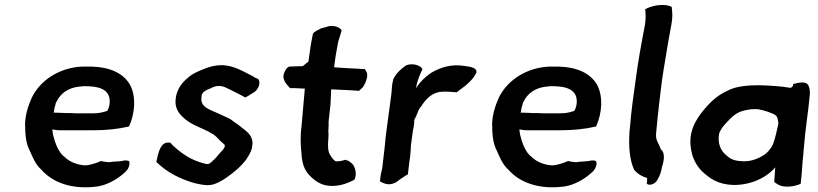

<svg xmlns="http://www.w3.org/2000/svg" viewBox="-20 -764 3379 793"><path d="M84 -239C84 -215 86 -188 93 -166C95 -159 98 -154 100 -147H101V-146C114 -117 126 -85 150 -64C195 -12 275 21 383 6C423 0 462 -23 489 -46C496 -52 504 -59 509 -68C516 -82 516 -92 513 -99C507 -101 500 -102 493 -101C476 -97 466 -98 445 -96H444C431 -93 426 -94 412 -96L397 -99C380 -91 350 -81 331 -81C296 -83 263 -98 246 -117H245C221 -136 207 -174 199 -208C198 -214 197 -220 196 -229H199C209 -228 214 -226 226 -226H367C418 -226 467 -231 510 -241L513 -242L514 -244C537 -296 543 -363 518 -412C490 -463 432 -487 358 -489H321C232 -486 148 -437 111 -360C108 -351 103 -342 100 -333L95 -318C87 -294 82 -262 84 -239ZM201 -299C201 -300 203 -303 203 -304V-306C204 -315 207 -327 210 -335V-336C210 -339 212 -341 214 -345C231 -380 263 -401 305 -406C311 -407 315 -407 325 -408H330C371 -408 405 -402 421 -382C438 -364 436 -327 423 -306C405 -300 388 -296 366 -296H298C290 -296 284 -296 276 -297H255C237 -297 220 -299 201 -299Z M626 -95 628 -93C669 -53 721 -26 782 -8C801 -4 826 3 849 0C873 -3 899 -19 916 -31C945 -51 975 -76 996 -104C1007 -121 1016 -134 1021 -154V-157C1030 -196 1006 -217 981 -235C967 -248 949 -258 934 -270V-271H933C919 -279 905 -284 891 -291C853 -310 806 -318 812 -362V-363C812 -384 830 -391 849 -399H850C859 -404 870 -409 884 -409C903 -409 915 -401 930 -394C948 -384 968 -376 990 -363L992 -361C996 -362 1025 -380 1026 -381C1045 -390 1060 -422 1046 -438L1044 -439C1032 -442 1025 -450 1013 -455C978 -472 948 -492 898 -495C871 -495 847 -489 827 -481C800 -470 775 -461 753 -440C721 -414 706 -380 705 -348C703 -320 717 -296 736 -280C767 -247 823 -234 857 -211H858C869 -205 878 -194 887 -185C894 -178 898 -175 907 -167C913 -159 901 -144 890 -134C880 -122 872 -112 861 -102C851 -93 845 -84 830 -87C783 -99 754 -114 716 -144C705 -154 694 -162 686 -172V-174H684C643 -184 634 -133 626 -97Z M1155 -466C1140 -434 1168 -412 1178 -400H1196C1209 -400 1225 -398 1239 -398C1234 -349 1231 -299 1226 -249C1220 -207 1221 -169 1225 -132C1227 -92 1236 -62 1259 -39C1280 -18 1306 4 1351 4C1390 4 1418 -9 1443 -21C1457 -43 1446 -84 1428 -93L1419 -100H1418C1414 -101 1410 -102 1407 -104H1406C1399 -102 1382 -96 1366 -98C1357 -103 1350 -113 1343 -125C1335 -136 1333 -163 1336 -188C1336 -199 1338 -209 1336 -220L1337 -241C1338 -248 1337 -254 1337 -260L1339 -279C1341 -295 1343 -317 1345 -333V-334C1345 -339 1348 -395 1348 -395C1382 -393 1426 -392 1461 -389H1463L1478 -403C1486 -414 1493 -429 1496 -445C1499 -462 1492 -472 1486 -479H1484C1477 -479 1471 -479 1463 -480H1462C1432 -482 1393 -483 1363 -486H1360L1363 -510C1365 -525 1367 -539 1370 -554C1374 -573 1376 -594 1382 -608L1391 -638C1386 -652 1352 -664 1326 -652L1303 -646V-645C1293 -640 1278 -634 1273 -625L1272 -623C1266 -595 1261 -563 1257 -532L1254 -510C1247 -504 1240 -499 1231 -491C1211 -491 1193 -489 1176 -489H1174C1167 -486 1158 -476 1155 -466Z M1604 -435C1597 -409 1599 -392 1596 -372L1573 -200C1571 -177 1569 -156 1566 -132C1564 -114 1562 -96 1560 -80C1560 -70 1555 -56 1553 -45L1549 -15C1558 -10 1571 -3 1587 -3C1599 -3 1612 -8 1620 -14L1633 -24C1644 -30 1654 -39 1665 -44V-47C1667 -63 1669 -81 1671 -97C1672 -108 1675 -120 1675 -130C1677 -145 1676 -156 1678 -170L1685 -222C1688 -236 1690 -247 1691 -257V-259C1690 -261 1691 -264 1691 -267C1691 -268 1693 -269 1692 -272C1702 -286 1706 -308 1716 -321L1717 -322H1718C1734 -348 1757 -377 1794 -384C1828 -388 1852 -383 1864 -383H1866L1868 -384C1882 -396 1899 -406 1912 -419C1927 -432 1939 -446 1948 -465V-468C1947 -488 1912 -489 1896 -492C1844 -500 1800 -486 1762 -464C1748 -455 1728 -438 1718 -426L1710 -417V-416C1706 -411 1703 -407 1699 -400V-403C1703 -432 1715 -457 1725 -479L1723 -481C1716 -494 1683 -505 1657 -494V-493H1656C1635 -479 1615 -460 1604 -436Z M2013 -239C2013 -215 2015 -188 2022 -166C2024 -159 2027 -154 2029 -147H2030V-146C2043 -117 2055 -85 2079 -64C2124 -12 2204 21 2312 6C2352 0 2391 -23 2418 -46C2425 -52 2433 -59 2438 -68C2445 -82 2445 -92 2442 -99C2436 -101 2429 -102 2422 -101C2405 -97 2395 -98 2374 -96H2373C2360 -93 2355 -94 2341 -96L2326 -99C2309 -91 2279 -81 2260 -81C2225 -83 2192 -98 2175 -117H2174C2150 -136 2136 -174 2128 -208C2127 -214 2126 -220 2125 -229H2128C2138 -228 2143 -226 2155 -226H2296C2347 -226 2396 -231 2439 -241L2442 -242L2443 -244C2466 -296 2472 -363 2447 -412C2419 -463 2361 -487 2287 -489H2250C2161 -486 2077 -437 2040 -360C2037 -351 2032 -342 2029 -333L2024 -318C2016 -294 2011 -262 2013 -239ZM2130 -299C2130 -300 2132 -303 2132 -304V-306C2133 -315 2136 -327 2139 -335V-336C2139 -339 2141 -341 2143 -345C2160 -380 2192 -401 2234 -406C2240 -407 2244 -407 2254 -408H2259C2300 -408 2334 -402 2350 -382C2367 -364 2365 -327 2352 -306C2334 -300 2317 -296 2295 -296H2227C2219 -296 2213 -296 2205 -297H2184C2166 -297 2149 -299 2130 -299Z M2592 -336C2590 -317 2588 -301 2586 -284C2584 -262 2583 -242 2580 -221C2576 -159 2580 -105 2599 -63C2612 -47 2631 -35 2653 -29L2652 -21L2653 -20L2651 -7C2653 -1 2663 0 2671 -2C2681 -5 2691 -11 2697 -25C2705 -38 2711 -54 2714 -74C2719 -88 2722 -105 2722 -116V-117C2721 -133 2719 -138 2709 -148C2702 -172 2686 -183 2690 -215C2694 -257 2698 -299 2703 -341L2714 -431C2718 -462 2723 -488 2728 -519L2736 -568C2741 -600 2748 -633 2753 -663C2759 -693 2757 -715 2754 -737L2753 -736C2723 -752 2668 -740 2645 -726C2647 -702 2648 -685 2643 -657C2629 -585 2615 -508 2605 -431Z M2835 -143C2841 -109 2856 -81 2878 -58C2913 -25 2946 -2 3011 0C3082 0 3146 -30 3182 -73C3180 -54 3180 -39 3178 -15V-12L3193 -2C3218 13 3261 7 3287 -5L3290 -35C3291 -48 3293 -61 3293 -72L3295 -98C3297 -112 3298 -130 3300 -152C3304 -198 3306 -217 3312 -264C3317 -304 3321 -331 3324 -367C3326 -382 3325 -399 3319 -411C3309 -431 3276 -422 3256 -417L3255 -409C3251 -405 3249 -403 3246 -401C3210 -408 3152 -411 3115 -412C3069 -412 3020 -408 2986 -390C2947 -372 2922 -351 2890 -314C2849 -266 2821 -213 2835 -143ZM2949 -204C2950 -209 2950 -213 2951 -215C2957 -229 2966 -243 2982 -259C3016 -295 3030 -306 3084 -313C3096 -313 3109 -314 3115 -312C3134 -309 3168 -298 3182 -289C3192 -282 3193 -269 3195 -254C3190 -229 3182 -194 3173 -169C3167 -154 3150 -133 3137 -125C3118 -112 3087 -98 3056 -98H3048C3008 -100 2996 -107 2973 -129C2956 -145 2945 -172 2949 -204Z"/></svg>

Font: Hussar Pisanka
Style: SbdKur
Weight: 600
Designer: Robert Jablonski
Foundry: Cannot Into Space Fonts
Version: Version 1.070